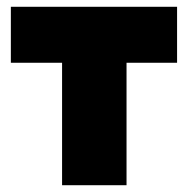

<svg xmlns="http://www.w3.org/2000/svg" viewBox="-20 -546 554 566"><path d="M353 -361H502V-526H12V-361H163V0H353Z"/></svg>

Font: Raleway Black
Style: Regular
Weight: 900
Designer: Matt McInerney, Pablo Impallari, Rodrigo Fuenzalida
Foundry: Matt McInerney, Pablo Impallari, Rodrigo Fuenzalida
Version: Version 3.000g; ttfautohint (v1.5) -l 8 -r 28 -G 28 -x 14 -D